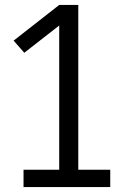

<svg xmlns="http://www.w3.org/2000/svg" viewBox="-20 -755 540 775"><path d="M75 0V-70H219V-652L78 -542L35 -591L219 -735H296V-70H425V0Z"/></svg>

Font: Huly
Style: Regular
Weight: 400
Designer: Belleve Invis
Foundry: Belleve Invis
Version: Version 33.2.5; ttfautohint (v1.8.4)